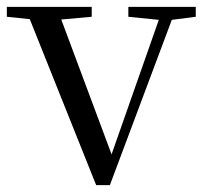

<svg xmlns="http://www.w3.org/2000/svg" viewBox="-28 -536 596 561"><path d="M347 -487 436 -478 298 -85 151 -479 240 -487V-516H-8V-487L59 -480L253 5H293L474 -478L544 -487V-516H347Z"/></svg>

Font: Source Han Serif KR
Style: Regular
Weight: 400
Designer: Ryoko NISHIZUKA 西塚涼子 (kana & ideographs); Frank Grießhammer (Latin, Greek & Cyrillic); Wenlong ZHANG 张文龙 (bopomofo); San
Foundry: Adobe
Version: Version 2.001;hotconv 1.1.0;makeotfexe 2.6.0